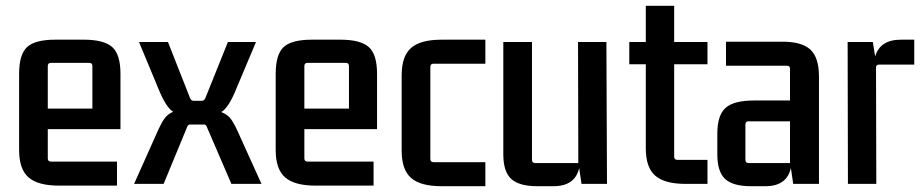

<svg xmlns="http://www.w3.org/2000/svg" viewBox="-20 -635 3177 663"><path d="M384 6H184Q111 6 78.5 -22.5Q46 -51 46 -117V-380Q46 -447 73.5 -472.5Q101 -498 171 -498H269Q339 -498 367.5 -472.5Q396 -447 396 -380V-189H145V-88Q145 -77 156 -77H384ZM156 -418Q145 -418 145 -407V-260H299V-407Q299 -418 288 -418Z M545 0H443L515 -161Q534 -205 546 -223Q558 -241 578 -249Q553 -264 526 -331L460 -490H560L636 -297Q640 -287 648 -287H677Q685 -287 689 -296L767 -490H864L797 -331Q770 -263 744 -248Q766 -240 778.5 -222.5Q791 -205 810 -161L883 0H779L695 -195Q692 -205 685 -205H636Q629 -205 626 -196Z M1270 6H1070Q997 6 964.5 -22.5Q932 -51 932 -117V-380Q932 -447 959.5 -472.5Q987 -498 1057 -498H1155Q1225 -498 1253.5 -472.5Q1282 -447 1282 -380V-189H1031V-88Q1031 -77 1042 -77H1270ZM1042 -418Q1031 -418 1031 -407V-260H1185V-407Q1185 -418 1174 -418Z M1656 8H1505Q1432 8 1399.5 -20.5Q1367 -49 1367 -115V-375Q1367 -441 1399.5 -469.5Q1432 -498 1505 -498H1656V-415H1477Q1466 -415 1466 -404V-86Q1466 -75 1477 -75H1656Z M1891 8H1835Q1773 8 1745.5 -17Q1718 -42 1718 -102V-490H1817V-83Q1817 -72 1828 -72H1977L1976 -490H2074L2076 0H1988L1980 -55Q1966 8 1891 8Z M2423 -490V-413H2308V-94Q2308 -83 2319 -83H2423V0H2348Q2275 0 2242.5 -28.5Q2210 -57 2210 -123V-413H2153V-490H2210V-615H2308V-490Z M2623 8H2573Q2511 8 2484 -17Q2457 -42 2457 -102V-173Q2457 -237 2485.5 -262.5Q2514 -288 2584 -288H2708V-398Q2708 -408 2697 -408H2487V-491H2677Q2747 -492 2777.5 -464.5Q2808 -437 2808 -371V0H2719L2711 -55Q2697 8 2623 8ZM2708 -72V-216H2565Q2554 -216 2554 -206V-83Q2554 -72 2565 -72Z M3091 -498H3137V-412H3016Q3005 -412 3005 -402L3006 0H2908L2907 -490H2994L3002 -440Q3019 -498 3091 -498Z"/></svg>

Font: Gemunu Libre SemiBold
Style: Regular
Weight: 600
Designer: Puspanada Ekanayake, Sola Matas, Pathum Egodawatta, Kosala Senevirathne
Foundry: mooniak
Version: Version 1.100